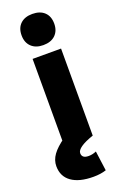

<svg xmlns="http://www.w3.org/2000/svg" viewBox="-196 -809 684 1078"><g transform="rotate(-20 146.0 -269.5)"><path d="M68 0V-520H238V0ZM152 -572Q107 -572 81 -597Q55 -622 55 -665Q55 -709 81 -733.5Q107 -758 152 -758Q198 -758 224 -733.5Q250 -709 250 -665Q250 -622 224 -597Q198 -572 152 -572ZM164 219Q79 219 33 186Q-13 153 -13 92Q-13 56 10 24Q33 -8 83 -43L238 0Q188 17 163 34.5Q138 52 138 69Q138 100 178 100Q201 100 224 90L240 208Q207 219 164 219Z"/></g></svg>

Font: M PLUS 2 ExtraBold
Style: Regular
Weight: 800
Version: Version 1.001